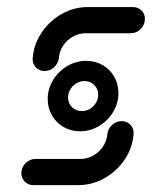

<svg xmlns="http://www.w3.org/2000/svg" viewBox="-20 -539 442 559"><path d="M265.9 -263.3Q265.9 -280 254.4 -291.5Q243 -303 225.9 -303Q213.3 -303 202.4 -296.5Q191.5 -290 184.8 -278.9Q178.1 -267.8 178.1 -255.2Q178.1 -238.5 189.6 -227Q201.1 -215.6 218.1 -215.6Q230.7 -215.6 241.7 -222Q252.6 -228.5 259.3 -239.6Q265.9 -250.7 265.9 -263.3ZM118.9 -250.4Q118.9 -280 134.4 -305.7Q150 -331.5 175.9 -346.7Q201.9 -361.9 231.1 -361.9Q257.4 -361.9 278.9 -349.4Q300.4 -337 312.6 -315.6Q324.8 -294.1 324.8 -268.1Q324.8 -238.5 309.3 -212.8Q293.7 -187 268 -171.9Q242.2 -156.7 213 -156.7Q186.7 -156.7 165.2 -169.1Q143.7 -181.5 131.3 -203Q118.9 -224.4 118.9 -250.4ZM334.1 -186.3Q350 -186.3 360.2 -175.2Q370.4 -164.1 368.9 -148.1Q365.6 -107.8 342.6 -73.9Q319.6 -40 283.9 -20Q248.1 0 207.8 0H77Q62.2 0 52.2 -10Q42.2 -20 42.2 -34.8Q42.2 -51.9 54.6 -64.1Q67 -76.3 83.3 -76.3H214.4Q234.1 -76.3 251.3 -85.9Q268.5 -95.6 279.6 -112Q290.7 -128.5 292.6 -148.1Q294.1 -164.1 306.1 -175.2Q318.1 -186.3 334.1 -186.3ZM109.6 -332.2Q94.1 -332.2 83.9 -343.3Q73.7 -354.4 75.2 -370.4Q78.5 -410.7 101.5 -444.6Q124.4 -478.5 160 -498.5Q195.6 -518.5 235.9 -518.5H366.7Q381.5 -518.5 391.7 -508.7Q401.9 -498.9 401.9 -484.4Q401.9 -467 389.6 -454.6Q377.4 -442.2 360.4 -442.2H229.6Q210 -442.2 192.6 -432.6Q175.2 -423 164.1 -406.5Q153 -390 151.5 -370.4Q149.6 -354.4 137.6 -343.3Q125.6 -332.2 109.6 -332.2Z"/></svg>

Font: 26F Galaxy Sans
Style: Bold Italic
Weight: 700
Italic angle: -5°
Designer: C₂₉H₂₅N₃O₅
Version: Version 1.200